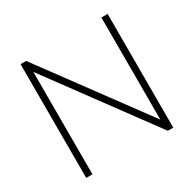

<svg xmlns="http://www.w3.org/2000/svg" viewBox="-156 -876 1051 1041"><g transform="rotate(-30 369.5 -356.0)"><path d="M603 -712H642V0H608L136 -641V0H97V-712H132L603 -73Z"/></g></svg>

Font: MuliDisplayVN ExtraLight
Style: Regular
Weight: 200
Designer: Vernon Adams
Foundry: Vernon Adams
Version: Version 2.100